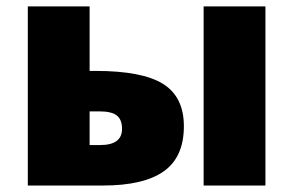

<svg xmlns="http://www.w3.org/2000/svg" viewBox="-20 -573 906 593"><path d="M799.8 0H608.9V-553.2H799.8ZM256.8 -553.2V-354H274.9Q418.9 -354 483.4 -314Q547.9 -273.9 547.9 -183.1Q547.9 -87.9 485.8 -43.9Q423.8 0 297.9 0H65.9V-553.2ZM356.9 -174.8Q356.9 -203.6 340.8 -216.3Q324.7 -229 287.1 -229H256.8V-125H289.1Q356.9 -125 356.9 -174.8Z"/></svg>

Font: OpenSans-ExtraBold
Style: Regular
Weight: 800
Foundry: Ascender Corporation
Version: Version 1.10